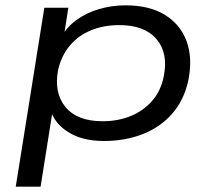

<svg xmlns="http://www.w3.org/2000/svg" viewBox="-20 -519 796 719"><path d="M39 180 146 -490H236L218 -376H207Q228 -416 265.5 -443.5Q303 -471 351 -485Q399 -499 450 -499Q540 -499 598 -463Q656 -427 679 -364Q702 -301 685 -217Q669 -144 625 -93.5Q581 -43 515 -17Q449 9 369 9Q289 9 236 -24Q183 -57 169 -109L178 -110L132 180ZM364 -65Q422 -65 469.5 -84.5Q517 -104 549.5 -141Q582 -178 593 -232Q611 -319 566.5 -372Q522 -425 427 -425Q369 -425 322 -406Q275 -387 243 -350Q211 -313 198 -259Q181 -172 225 -118.5Q269 -65 364 -65Z"/></svg>

Font: Nunito Sans 10pt Expanded
Style: Italic
Weight: 400
Width: 7
Italic angle: -9°
Designer: Vernon Adams
Foundry: Vernon Adams
Version: Version 3.101;gftools[0.9.27]